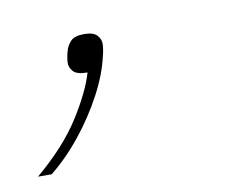

<svg xmlns="http://www.w3.org/2000/svg" viewBox="-67 -98 346 290"><g transform="rotate(-10 105.5 47.0)"><path d="M77 -53Q91 -53 96.5 -47Q102 -41 102 -34Q102 -30 101 -24Q100 -18 99 -15Q93 12 77 42Q61 72 39 99.5Q17 127 -8 147H-29Q16 109 40 71Q64 33 72 5Q56 5 50.5 -1Q45 -7 45 -14Q45 -18 46 -23.5Q47 -29 48 -32Q50 -40 56 -46.5Q62 -53 77 -53Z"/></g></svg>

Font: IBM Plex Sans Thin
Style: Italic
Weight: 250
Italic angle: -11.31°
Designer: Mike Abbink, Paul van der Laan, Pieter van Rosmalen
Foundry: Bold Monday
Version: Version 3.201